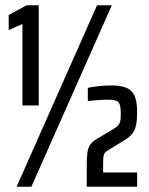

<svg xmlns="http://www.w3.org/2000/svg" viewBox="-20 -708 564 728"><path d="M65 -308V-617L13 -594V-651L81 -688H127V-308ZM43 0 348 -688H404L99 0ZM309 0V-84Q309 -112 311.5 -130Q314 -148 322.5 -160Q331 -172 350 -183L409 -218Q423 -226 429 -234Q435 -242 436.5 -251.5Q438 -261 438 -277Q438 -302 433.5 -313Q429 -324 418 -327Q407 -330 387 -330Q370 -330 350.5 -328.5Q331 -327 313 -325V-375Q331 -379 355 -381.5Q379 -384 403 -384Q433 -384 454.5 -377Q476 -370 488 -349Q500 -328 500 -282Q500 -253 496 -234Q492 -215 482.5 -202.5Q473 -190 456 -179L391 -139Q382 -134 377.5 -128.5Q373 -123 372 -113Q371 -103 371 -83V-54H500V0Z"/></svg>

Font: Saira ExtraCondensed SemiBold
Style: Regular
Weight: 600
Width: 2
Designer: Hector Gatti with collaboration of the Omnibus-Type team
Foundry: Omnibus-Type
Version: Version 1.101